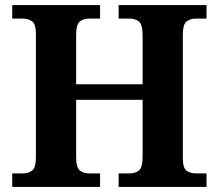

<svg xmlns="http://www.w3.org/2000/svg" viewBox="-20 -734 859 754"><path d="M28 0V-53H70Q91 -53 106 -64Q121 -75 121 -118V-600Q121 -640 105.5 -650.5Q90 -661 70 -661H28V-714H373V-661H330Q309 -661 294 -650Q279 -639 279 -596V-403H540V-596Q540 -639 525 -650Q510 -661 489 -661H446V-714H791V-661H749Q728 -661 713 -650Q698 -639 698 -596V-113Q698 -73 713.5 -63Q729 -53 749 -53H791V0H446V-53H489Q510 -53 525 -64Q540 -75 540 -118V-342H279V-118Q279 -75 294 -64Q309 -53 330 -53H373V0Z"/></svg>

Font: Noto Serif Test
Style: Regular
Weight: 400
Version: Version 1.000